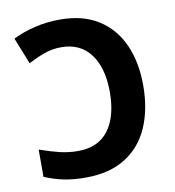

<svg xmlns="http://www.w3.org/2000/svg" viewBox="-82 -797 801 880"><g transform="rotate(-10 318.5 -357.0)"><path d="M247 10Q190 10 146 1Q102 -8 56 -27V-154Q107 -136 148.5 -126Q190 -116 233 -116Q327 -116 375 -179.5Q423 -243 423 -358Q423 -470 375 -534Q327 -598 239 -598Q196 -598 158 -584Q120 -570 84 -551L35 -674Q81 -697 137.5 -710.5Q194 -724 255 -724Q362 -724 434 -678Q506 -632 542.5 -550.5Q579 -469 579 -361Q579 -250 542.5 -166.5Q506 -83 432 -36.5Q358 10 247 10Z"/></g></svg>

Font: Noto Sans
Style: Bold
Weight: 700
Designer: Monotype Design Team
Foundry: Monotype Imaging Inc.
Version: Version 2.000;GOOG;noto-source:20170915:90ef993387c0; ttfaut